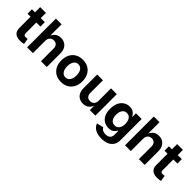

<svg xmlns="http://www.w3.org/2000/svg" viewBox="199 -1972 3432 3432"><g transform="rotate(45 1915.0 -256.5)"><path d="M335 -542.5V-430.7H9.8V-542.5ZM86.4 -673.8H232.4V-159.7Q232.4 -133.8 243.9 -121.6Q255.4 -109.4 282.2 -109.4Q291 -109.4 306.4 -111.3Q321.8 -113.3 329.6 -114.7L348.1 -4.9Q325.2 2 301.3 4.4Q277.3 6.8 254.9 6.8Q172.4 6.8 129.4 -32.2Q86.4 -71.3 86.4 -146Z M576.2 -313V0H430.2V-727.5H574.2V-406.2H560.5Q582 -474.6 626 -512.2Q669.9 -549.8 739.3 -549.8Q795.9 -549.8 838.1 -525.1Q880.4 -500.5 903.6 -454.6Q926.8 -408.7 926.8 -344.7V0H780.3V-318.8Q780.3 -369.6 754.2 -398.4Q728 -427.2 682.1 -427.2Q651.4 -427.2 627.4 -413.8Q603.5 -400.4 589.8 -375Q576.2 -349.6 576.2 -313Z M1292.5 10.7Q1210.9 10.7 1151.1 -24.4Q1091.3 -59.6 1058.8 -122.6Q1026.4 -185.5 1026.4 -269Q1026.4 -353.5 1058.8 -416.5Q1091.3 -479.5 1151.1 -514.6Q1210.9 -549.8 1292.5 -549.8Q1374.5 -549.8 1434.3 -514.6Q1494.1 -479.5 1526.6 -416.5Q1559.1 -353.5 1559.1 -269Q1559.1 -185.5 1526.6 -122.6Q1494.1 -59.6 1434.3 -24.4Q1374.5 10.7 1292.5 10.7ZM1292.5 -104.5Q1331.5 -104.5 1357.7 -126Q1383.8 -147.5 1397.2 -184.8Q1410.6 -222.2 1410.6 -269.5Q1410.6 -317.9 1397.2 -355Q1383.8 -392.1 1357.7 -413.3Q1331.5 -434.6 1292.5 -434.6Q1253.9 -434.6 1227.8 -413.3Q1201.7 -392.1 1188.2 -355Q1174.8 -317.9 1174.8 -269.5Q1174.8 -222.2 1188.2 -184.8Q1201.7 -147.5 1227.8 -126Q1253.9 -104.5 1292.5 -104.5Z M1846.2 7.3Q1789.6 7.3 1747.3 -17.3Q1705.1 -42 1681.9 -88.1Q1658.7 -134.3 1658.7 -198.2V-542.5H1804.7V-223.6Q1804.7 -172.9 1831.1 -144Q1857.4 -115.2 1903.3 -115.2Q1934.6 -115.2 1958.3 -128.7Q1981.9 -142.1 1995.4 -167.7Q2008.8 -193.4 2008.8 -230V-542.5H2155.3V0H2016.1L2014.2 -136.2H2024.9Q2002.9 -67.4 1958.7 -30Q1914.6 7.3 1846.2 7.3Z M2520 215.3Q2451.2 215.3 2400.6 197.8Q2350.1 180.2 2318.6 148.9Q2287.1 117.7 2275.4 77.6L2402.8 46.9Q2409.7 62 2423.8 76.4Q2438 90.8 2461.4 99.9Q2484.9 108.9 2519.5 108.9Q2575.2 108.9 2606.9 82.8Q2638.7 56.6 2638.7 2.4V-95.7H2628.4Q2618.2 -72.8 2599.1 -52.5Q2580.1 -32.2 2550 -19.5Q2520 -6.8 2477.1 -6.8Q2414.6 -6.8 2364.3 -36.1Q2314 -65.4 2284.4 -124.5Q2254.9 -183.6 2254.9 -272.5Q2254.9 -363.3 2284.9 -425Q2314.9 -486.8 2365.5 -518.3Q2416 -549.8 2477.1 -549.8Q2522 -549.8 2552.7 -534.9Q2583.5 -520 2603.3 -497.6Q2623 -475.1 2633.8 -452.6H2639.2V-542.5H2783.2V-6.3Q2783.2 68.4 2749.5 117.7Q2715.8 167 2656.5 191.2Q2597.2 215.3 2520 215.3ZM2521.5 -118.7Q2559.1 -118.7 2585.4 -137.2Q2611.8 -155.8 2625.7 -190.4Q2639.6 -225.1 2639.6 -273.4Q2639.6 -321.8 2625.7 -357.4Q2611.8 -393.1 2585.7 -412.8Q2559.6 -432.6 2521.5 -432.6Q2483.9 -432.6 2457.5 -412.4Q2431.2 -392.1 2417.7 -356.2Q2404.3 -320.3 2404.3 -273.4Q2404.3 -226.1 2418 -191.2Q2431.6 -156.2 2457.8 -137.5Q2483.9 -118.7 2521.5 -118.7Z M3051.3 -313V0H2905.3V-727.5H3049.3V-406.2H3035.6Q3057.1 -474.6 3101.1 -512.2Q3145 -549.8 3214.4 -549.8Q3271 -549.8 3313.2 -525.1Q3355.5 -500.5 3378.7 -454.6Q3401.9 -408.7 3401.9 -344.7V0H3255.4V-318.8Q3255.4 -369.6 3229.2 -398.4Q3203.1 -427.2 3157.2 -427.2Q3126.5 -427.2 3102.5 -413.8Q3078.6 -400.4 3064.9 -375Q3051.3 -349.6 3051.3 -313Z M3797.9 -542.5V-430.7H3472.7V-542.5ZM3549.3 -673.8H3695.3V-159.7Q3695.3 -133.8 3706.8 -121.6Q3718.3 -109.4 3745.1 -109.4Q3753.9 -109.4 3769.3 -111.3Q3784.7 -113.3 3792.5 -114.7L3811 -4.9Q3788.1 2 3764.2 4.4Q3740.2 6.8 3717.8 6.8Q3635.3 6.8 3592.3 -32.2Q3549.3 -71.3 3549.3 -146Z"/></g></svg>

Font: Inter 16pt
Style: Bold
Weight: 700
Version: Version 4.001;git-66647c0bb